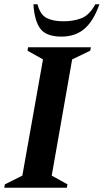

<svg xmlns="http://www.w3.org/2000/svg" viewBox="-34 -882 487 902"><path d="M-14 0 -11 -16 71 -57 168 -603 95 -644 98 -660H393L390 -644L305 -603L209 -57L283 -16L280 0ZM255 -710Q184 -710 156 -746.5Q128 -783 123 -862H142Q155 -813 185 -797.5Q215 -782 264 -782Q312 -782 349 -796.5Q386 -811 414 -862H433Q406 -784 363 -747Q320 -710 255 -710Z"/></svg>

Font: Spectral
Style: Bold Italic
Weight: 700
Italic angle: -10°
Designer: Jean-Baptiste Levee
Foundry: Production Type
Version: Version 2.001